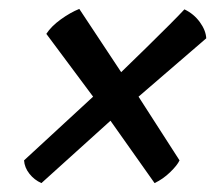

<svg xmlns="http://www.w3.org/2000/svg" viewBox="-20 -511 502 431"><path d="M73 -100Q57 -107 46 -121Q35 -135 34 -151L189 -294L84 -435Q95 -452 116.5 -467.5Q138 -483 158 -491L252 -349Q281 -377 309 -404.5Q337 -432 359.5 -454.5Q382 -477 394 -490Q415 -480 428.5 -461.5Q442 -443 443 -425L291 -294L383 -151Q378 -140 362 -124.5Q346 -109 327 -100L228 -240Z"/></svg>

Font: Texturina 72pt 72pt Black
Style: Italic
Weight: 900
Italic angle: -11°
Designer: Guillermo Torres Carreño
Foundry: Omnibus-Type
Version: Version 1.002; ttfautohint (v1.8.3)